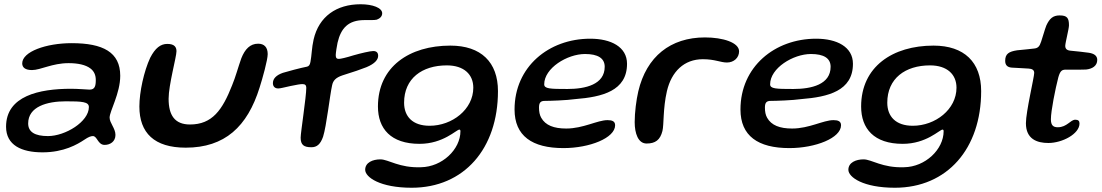

<svg xmlns="http://www.w3.org/2000/svg" viewBox="-20 -662 5182 903"><path d="M180 54.5C280.5 54.5 344 17 377 -5C396 -18 407.5 -22 417 -22C437.5 -22 440 19.5 472 19.5C498 19.5 523 4 523 -27.5C523 -58.5 495.5 -83.5 495.5 -109C495.5 -139 545.5 -223 545.5 -305.5C545.5 -416.5 464.5 -459 317 -459C197 -459 84.5 -419 84.5 -364C84.5 -344 99.5 -332.5 130.5 -332.5C171 -332.5 225.5 -365 302.5 -365C346 -365 383 -357.5 406 -339.5C421.5 -327.5 430.5 -310 430.5 -286C430.5 -257 426 -240.5 401 -240.5C394 -240.5 346 -244.5 314 -244.5C164.5 -244.5 8.5 -211 8.5 -66C8.5 21 81.5 54.5 180 54.5ZM205.5 -22C144.5 -22 112.5 -41 112.5 -81.5C112.5 -160.5 201 -185.5 289.5 -185.5C365.5 -185.5 398 -183.5 398 -158.5C398 -89.5 287 -22 205.5 -22Z M853.5 32.5C1037 32.5 1143.5 -66 1201 -250.5C1214.5 -292.5 1239 -380 1239 -407.5C1239 -439.5 1223 -456.5 1194 -456.5C1156.5 -456.5 1132 -431 1115 -388C1099.5 -344.5 1088 -300 1071.5 -260.5C1026 -145 978.5 -76.5 873.5 -76.5C801.5 -76.5 773 -120.5 773 -197.5C773 -262.5 810 -394.5 810 -421C810 -439 802 -455.5 767 -455.5C735 -455.5 710 -436 686.5 -390.5C657 -327.5 635.5 -229 635.5 -161C635.5 -37 705.5 32.5 853.5 32.5Z M1444.5 30.5C1470.5 30.5 1487 16.5 1499.5 -19C1515.5 -68.5 1531.5 -215 1542 -261C1546.5 -282.5 1558 -296.5 1590.5 -307.5C1643.5 -324 1678.5 -336 1703.5 -346C1743 -362.5 1758.5 -381.5 1758.5 -399.5C1758.5 -413.5 1751.5 -422 1735.5 -422C1721.5 -422 1678 -412 1641.5 -401.5C1608 -391 1582 -385 1573.5 -385C1563.5 -385 1559 -389.5 1559 -403C1559 -412 1564.5 -448 1567.5 -461C1583.5 -530.5 1619 -567 1692.5 -567.5C1718.5 -568 1738.5 -566.5 1752 -569.5C1767 -575 1777.5 -585 1777.5 -599.5C1777.5 -625 1733 -642 1676 -642C1562.5 -642 1480 -584.5 1455 -476.5C1446 -438 1446 -400.5 1440 -370.5C1437.5 -356.5 1432.5 -350.5 1424 -348.5C1395 -343 1329.5 -325.5 1310.5 -319.5C1279 -308.5 1263.5 -292 1263.5 -271C1263.5 -255 1273 -246 1288.5 -246C1299 -246 1316 -251 1346.5 -257.5C1376 -263.5 1392 -266.5 1402.5 -266.5C1414.5 -266.5 1420.5 -261.5 1420.5 -249.5C1420.5 -206 1394 -39.5 1394 -14.5C1394 19.5 1409 30.5 1444.5 30.5Z M1916 221C2163 221 2322 36.5 2322 -233.5C2322 -369.5 2242.5 -447.5 2098 -447.5C1906 -447.5 1757.5 -348.5 1757.5 -161C1757.5 -57 1818 14.5 1953 14.5C2065 14.5 2126.5 -52.5 2140.5 -52.5C2144 -52.5 2145.5 -49.5 2145.5 -45C2145.5 41 2059 123 1960 124.5C1857.5 128.5 1807 87.5 1769 87.5C1733.5 87.5 1697.5 102 1697.5 136.5C1697.5 171.5 1767.5 221 1916 221ZM2000.5 -70.5C1920 -70.5 1880.5 -114.5 1880.5 -179C1880.5 -293 1965 -354.5 2081.5 -354.5C2162.5 -354.5 2206 -311.5 2206 -249.5C2206 -147.5 2106.5 -70.5 2000.5 -70.5Z M2630 34.5C2753 34.5 2873 -13 2873 -73C2873 -91.5 2859 -97 2837.5 -97C2789.5 -97 2723.5 -57.5 2643 -57.5C2585 -57.5 2545.5 -72.5 2525.5 -108C2518 -121 2515 -137 2515 -156C2515 -180 2523 -187.5 2542.5 -187.5C2565.5 -187.5 2644.5 -190 2686.5 -196C2811.5 -206 2929 -234 2929 -362C2929 -441.5 2853.5 -480 2756 -480C2561 -480 2400 -348 2400 -147C2400 -23 2482.5 34.5 2630 34.5ZM2648.5 -243.5C2566.5 -243.5 2539.5 -244.5 2539.5 -265.5C2539.5 -341.5 2647.5 -408 2731.5 -408C2791.5 -408 2824 -388.5 2824 -348C2824 -264.5 2734 -243.5 2648.5 -243.5Z M3021 13C3062.5 13 3085 -4 3095.5 -46C3103 -76 3097.5 -150.5 3116.5 -233C3138 -325.5 3197.5 -383.5 3285.5 -383.5C3343 -383.5 3368.5 -368 3399 -368C3431 -368 3456 -390 3456 -420.5C3456 -462 3380 -486 3295.5 -486C3133.5 -486 3020.5 -396 2982 -232.5C2972.5 -192 2965 -133 2965 -87.5C2965 -35.5 2981 13 3021 13Z M3692.5 34.5C3815.5 34.5 3935.5 -13 3935.5 -73C3935.5 -91.5 3921.5 -97 3900 -97C3852 -97 3786 -57.5 3705.5 -57.5C3647.5 -57.5 3608 -72.5 3588 -108C3580.5 -121 3577.5 -137 3577.5 -156C3577.5 -180 3585.5 -187.5 3605 -187.5C3628 -187.5 3707 -190 3749 -196C3874 -206 3991.5 -234 3991.5 -362C3991.5 -441.5 3916 -480 3818.5 -480C3623.5 -480 3462.5 -348 3462.5 -147C3462.5 -23 3545 34.5 3692.5 34.5ZM3711 -243.5C3629 -243.5 3602 -244.5 3602 -265.5C3602 -341.5 3710 -408 3794 -408C3854 -408 3886.5 -388.5 3886.5 -348C3886.5 -264.5 3796.5 -243.5 3711 -243.5Z M4188.5 221C4435.5 221 4594.5 36.5 4594.5 -233.5C4594.5 -369.5 4515 -447.5 4370.5 -447.5C4178.5 -447.5 4030 -348.5 4030 -161C4030 -57 4090.5 14.5 4225.5 14.5C4337.5 14.5 4399 -52.5 4413 -52.5C4416.5 -52.5 4418 -49.5 4418 -45C4418 41 4331.5 123 4232.5 124.5C4130 128.5 4079.5 87.5 4041.5 87.5C4006 87.5 3970 102 3970 136.5C3970 171.5 4040 221 4188.5 221ZM4273 -70.5C4192.5 -70.5 4153 -114.5 4153 -179C4153 -293 4237.5 -354.5 4354 -354.5C4435 -354.5 4478.5 -311.5 4478.5 -249.5C4478.5 -147.5 4379 -70.5 4273 -70.5Z M4910.5 10.5C4976.5 10.5 5057 -32.5 5057 -81C5057 -92.5 5052 -99 5037.5 -99C5014 -99 4998.5 -63.5 4955 -63.5C4934.5 -63.5 4922.5 -71.5 4922.5 -101C4922.5 -140.5 4943.5 -244.5 4957.5 -298.5C4966.5 -330 4975 -333.5 4990.5 -334.5C5010 -335 5046.5 -333.5 5088 -335C5116.5 -338 5140.5 -351.5 5140.5 -380.5C5140.5 -400.5 5124.5 -410.5 5100 -414C5080 -417 5041.5 -421 5015.5 -423.5C4998 -425 4990 -432 4990 -446.5C4990.5 -462.5 5007.5 -526.5 5007.5 -543C5007.5 -577.5 4998.5 -589.5 4963.5 -589.5C4932 -589.5 4916 -574.5 4901 -542C4893 -521.5 4884 -487.5 4876.5 -466C4869 -443 4861.5 -435 4841.5 -433.5C4821.5 -431.5 4800 -428.5 4764 -425.5C4725 -419.5 4707.5 -409 4707.5 -376C4707.5 -357 4716.5 -346 4737.5 -344C4759.5 -342 4798.5 -341.5 4817 -339.5C4833 -338.5 4844 -334 4844 -319C4844 -299.5 4805 -136 4805 -82.5C4805 -8 4857 10.5 4910.5 10.5Z"/></svg>

Font: Gluten
Style: Italic
Weight: 400
Italic angle: -13°
Designer: Tyler Finck
Foundry: Etcetera Type Company
Version: Version 0.920